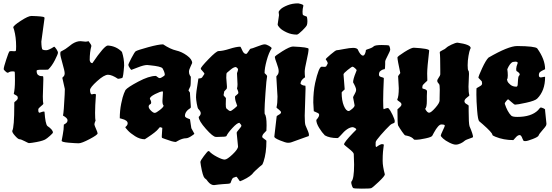

<svg xmlns="http://www.w3.org/2000/svg" viewBox="-20 -812 3288 1143"><path d="M238 -339 235 -238Q235 -205 238 -194Q238 -191 223 -179Q208 -167 208 -161V-155Q208 -141 216 -141Q234 -148 239.5 -148Q245 -148 245 -146Q250 -74 262 -62Q295 -40 295 -23Q295 -19 277 -3Q259 13 248 19Q226 30 171 38L152 40Q149 40 127 28.5Q105 17 96.5 17Q88 17 70.5 -2.5Q53 -22 53 -31V-33Q65 -55 65 -186V-202Q65 -204 75.5 -212Q86 -220 86 -229Q86 -238 80 -242Q74 -246 68 -249Q62 -252 62 -254Q69 -282 69 -332.5Q69 -383 67 -385Q65 -387 55.5 -387Q46 -387 41 -385.5Q36 -384 33.5 -382.5Q31 -381 30 -380Q29 -379 25 -379Q21 -379 11.5 -388Q2 -397 2 -400Q2 -412 17 -457Q32 -502 35 -505Q38 -508 46 -508L66 -507Q72 -507 74 -509Q76 -511 76 -536Q76 -590 64 -634L59 -649Q59 -659 103.5 -688Q148 -717 167 -717Q238 -715 244 -709Q245 -708 245 -703L226 -564Q227 -523 233 -517Q240 -513 255 -513Q270 -513 302 -534Q306 -534 315.5 -520Q325 -506 325 -498Q325 -490 307 -454.5Q289 -419 267 -398Q266 -397 253 -397H228Q198 -397 198 -391Q198 -373 206.5 -366Q215 -359 225 -359Q235 -359 236.5 -357.5Q238 -356 238 -339Z M459 -567 489 -564Q498 -564 507 -567Q524 -546 524 -538Q514 -502 514 -454Q517 -436 530 -436Q601 -541 622 -541Q672 -538 706 -503Q719 -463 719 -422Q714 -353 708 -348Q691 -343 684 -343H682Q646 -367 623 -367Q600 -367 558 -329Q516 -291 516 -276Q517 -250 527 -250Q535 -253 543 -253Q551 -253 551 -247Q546 -179 546 -140.5Q546 -102 549 -95Q542 -78 542 -72Q542 -66 551.5 -45Q561 -24 561 -18Q561 -9 513.5 16Q466 41 448.5 41Q431 41 389 37.5Q347 34 347 26Q347 24 353.5 -9Q360 -42 360 -70L371 -77Q382 -84 382 -96.5Q382 -109 355 -124Q360 -145 365 -249L366 -282L351 -349Q351 -350 358 -356.5Q365 -363 365 -376Q365 -389 352 -434Q339 -479 339 -491Q339 -503 342 -505Q345 -507 354 -511.5Q363 -516 369 -520Q375 -524 387.5 -533.5Q400 -543 409 -550Q435 -567 459 -567Z M947 -211 950 -261Q950 -268 948 -268Q935 -268 903.5 -252Q872 -236 872 -224Q880 -211 880 -203.5Q880 -196 877 -193Q865 -188 865 -177.5Q865 -167 878.5 -153.5Q892 -140 901 -140Q910 -140 932 -157.5Q954 -175 954 -183L953 -185Q947 -191 947 -211ZM1111 -254 1116 -178Q1116 -169 1114 -169Q1081 -149 1081 -122Q1081 -114 1096 -108L1111 -102L1119 -49L1137 -16Q1137 -14 1128 -8Q1102 11 1088 11Q1065 11 1036 28L1027 33H1025Q1009 33 961 15L945 9Q943 7 943 0L946 -47V-51L933 -55Q930 -55 922 -44Q909 -27 859 6L842 17Q813 17 784.5 -1Q756 -19 741 -35.5Q726 -52 726 -54Q726 -56 730 -59Q740 -68 740 -78Q740 -96 704 -105L693 -108Q693 -153 701.5 -195Q710 -237 718 -256L727 -276Q739 -292 803 -326Q867 -360 907 -360Q910 -360 917.5 -353.5Q925 -347 930.5 -347Q936 -347 944 -352Q961 -361 961 -367Q961 -382 947 -406Q936 -417 876 -423L856 -425Q836 -425 800 -410.5Q764 -396 762 -396Q760 -396 752 -408Q744 -420 744 -425.5Q744 -431 762.5 -466.5Q781 -502 788 -507Q800 -514 862 -531Q924 -548 951 -548Q995 -519 1028.5 -511.5Q1062 -504 1093 -481.5Q1124 -459 1124 -437Q1124 -435 1114.5 -416Q1105 -397 1105 -385Q1105 -373 1110 -364L1116 -355Q1116 -305 1113 -298Q1102 -276 1102 -274L1111 -260Z M1315 -268 1311 -246Q1311 -243 1318.5 -235.5Q1326 -228 1325 -228Q1324 -212 1324 -192Q1324 -172 1327 -167Q1344 -151 1350.5 -151Q1357 -151 1374.5 -165.5Q1392 -180 1392 -182L1386 -200Q1379 -217 1379 -237Q1379 -239 1389 -247Q1399 -255 1399 -258Q1399 -269 1391 -285V-286Q1394 -295 1394 -310L1391 -373V-377Q1397 -392 1397 -398.5Q1397 -405 1385 -413Q1371 -413 1352.5 -397Q1334 -381 1330.5 -378.5Q1327 -376 1327 -349L1331 -297Q1331 -285 1329 -283Q1318 -272 1315 -268ZM1567 -65 1566 -37V-34Q1566 -33 1553.5 -21Q1541 -9 1541 3Q1541 7 1553.5 15.5Q1566 24 1566 26Q1566 99 1549 150Q1543 168 1539 170Q1530 176 1500 204L1490 214Q1475 237 1426 260L1409 267Q1407 267 1398.5 253.5Q1390 240 1386 240L1367 247Q1360 254 1352 278Q1347 283 1309 284Q1281 286 1254 290Q1235 290 1218 269Q1211 257 1198 248Q1187 237 1176 174L1173 153Q1173 144 1193 118Q1213 92 1216.5 89.5Q1220 87 1222 87L1225 88Q1240 105 1271.5 121.5Q1303 138 1317.5 138Q1332 138 1364.5 107Q1397 76 1397 60L1389 -21Q1389 -27 1403 -42.5Q1417 -58 1417 -63.5Q1417 -69 1405 -81Q1391 -80 1363 -49.5Q1335 -19 1328 -2Q1326 3 1280 3H1265Q1248 3 1205.5 -45Q1163 -93 1163 -116Q1175 -127 1175 -138Q1175 -149 1161 -163Q1156 -168 1151.5 -194.5Q1147 -221 1147 -233Q1147 -262 1158 -324L1161 -344Q1161 -345 1163 -345H1166Q1177 -345 1183 -351L1197 -372Q1197 -377 1186 -388.5Q1175 -400 1175 -403Q1175 -412 1221.5 -460Q1268 -508 1281 -508Q1305 -508 1346 -521Q1387 -534 1410 -534Q1413 -534 1422 -512.5Q1431 -491 1445 -491Q1450 -491 1459.5 -506.5Q1469 -522 1472 -522Q1478 -522 1511 -535Q1544 -548 1555 -548Q1566 -548 1581.5 -539Q1597 -530 1597 -525V-524Q1580 -498 1567.5 -452Q1555 -406 1555 -377Q1570 -364 1570 -358V-357Q1566 -339 1560.5 -260.5Q1555 -182 1555 -158Q1555 -134 1556 -133Q1567 -122 1567 -65Z M1633 -667 1641 -722Q1641 -727 1639 -739V-740Q1639 -746 1651 -757.5Q1663 -769 1691.5 -780.5Q1720 -792 1755 -792Q1786 -786 1786 -779V-778Q1781 -758 1781 -742Q1781 -726 1784 -723Q1787 -720 1796 -717Q1805 -714 1807 -712Q1810 -699 1810 -685.5Q1810 -672 1807 -663Q1804 -654 1779.5 -630Q1755 -606 1747 -606Q1715 -606 1687 -619Q1659 -632 1646 -645.5Q1633 -659 1633 -667ZM1799 -285 1794 -123Q1794 -76 1799 -65Q1819 -21 1819 -12Q1819 -3 1818 -2Q1817 -1 1795 6Q1724 31 1716 34.5Q1708 38 1694.5 38Q1681 38 1647 24Q1613 10 1613 2L1627 -119Q1627 -122 1640 -129Q1653 -136 1653 -143Q1653 -150 1639.5 -160Q1626 -170 1626 -172V-173Q1632 -196 1632 -237L1625 -356Q1625 -358 1632 -366Q1639 -374 1639 -389Q1639 -404 1627.5 -434.5Q1616 -465 1616 -473Q1616 -479 1661 -507Q1706 -535 1724 -535Q1817 -531 1817 -521Q1817 -502 1805.5 -452.5Q1794 -403 1794 -385.5Q1794 -368 1796 -352Q1769 -335 1769 -313Q1781 -302 1797 -302Q1799 -302 1799 -285Z M2025 -369 2032 -280Q2032 -279 2023 -271.5Q2014 -264 2014 -261Q2014 -213 2027 -182Q2040 -151 2056 -151Q2061 -151 2076 -163.5Q2091 -176 2091 -185L2082 -232Q2082 -237 2091 -251.5Q2100 -266 2100 -278Q2100 -290 2082 -322Q2082 -341 2098 -380L2103 -393Q2103 -398 2093 -406.5Q2083 -415 2078.5 -415Q2074 -415 2049.5 -395.5Q2025 -376 2025 -369ZM2271 226Q2271 236 2234.5 270.5Q2198 305 2190 308Q2182 311 2134 311Q2086 311 2082 307Q2078 303 2074.5 291.5Q2071 280 2071 275Q2071 270 2072 269Q2088 253 2088 168L2086 105Q2086 96 2057 73Q2028 50 2028 48Q2028 35 2082 -21L2101 -40Q2101 -49 2081 -55Q2049 -55 2008 -6Q1994 10 1989 10Q1942 10 1914 -6Q1897 -23 1880 -50.5Q1863 -78 1863 -98L1872 -109Q1880 -120 1880 -127.5Q1880 -135 1872.5 -139Q1865 -143 1848 -150L1845 -202Q1845 -266 1856 -318Q1878 -415 1895 -415L1911 -414Q1919 -414 1922 -417L1931 -434Q1931 -442 1925 -450L1919 -459Q1919 -463 1948.5 -488Q1978 -513 1984.5 -513Q1991 -513 2027 -520Q2063 -527 2082 -527Q2101 -527 2109 -519Q2126 -481 2141 -481Q2148 -481 2153 -492.5Q2158 -504 2158 -513Q2158 -515 2166 -518Q2196 -527 2204 -535.5Q2212 -544 2252.5 -544Q2293 -544 2297 -540Q2303 -526 2303 -517.5Q2303 -509 2288 -481Q2273 -453 2273 -445V-429Q2273 -400 2269 -400Q2254 -399 2240 -385Q2236 -377 2236 -369.5Q2236 -362 2239 -359Q2242 -356 2248 -354Q2265 -350 2265 -346Q2261 -260 2261 -212.5Q2261 -165 2264 -162Q2281 -169 2289 -169L2292 -168Q2304 -156 2317 -128Q2330 -100 2330 -91Q2330 -82 2326 -80Q2309 -74 2303 -68Q2275 -41 2246 -7.5Q2217 26 2216.5 34Q2216 42 2216 52.5Q2216 63 2221 63Q2244 46 2254.5 46Q2265 46 2265 51Q2265 52 2263.5 61Q2262 70 2260 91.5Q2258 113 2258 145.5Q2258 178 2271 226Z M2772 -372 2769 -296Q2769 -262 2774 -245V-244Q2774 -242 2759.5 -231Q2745 -220 2745 -209.5Q2745 -199 2757.5 -192.5Q2770 -186 2770 -182V-151Q2770 -78 2775 -61Q2796 -12 2796 3Q2796 6 2786 9Q2752 20 2745 27Q2738 34 2722.5 41.5Q2707 49 2693 49Q2679 49 2655 37Q2631 25 2617.5 12.5Q2604 0 2604 -5Q2604 -10 2616 -35Q2628 -60 2628 -64Q2628 -71 2609 -71H2607Q2590 -71 2563 -22L2554 -5Q2551 4 2512.5 12Q2474 20 2460 20Q2446 20 2445 19Q2432 2 2403 -4L2393 -6Q2389 -6 2374 -27.5Q2359 -49 2350 -65Q2346 -73 2346 -161Q2346 -162 2358 -172Q2370 -182 2370 -190.5Q2370 -199 2357.5 -207Q2345 -215 2345 -218V-220Q2354 -238 2354 -287L2350 -359L2363 -377Q2346 -456 2346 -470Q2346 -476 2387 -502Q2428 -528 2443 -528Q2535 -523 2535 -511Q2523 -409 2523 -374Q2523 -339 2524 -333Q2524 -331 2509.5 -318.5Q2495 -306 2495 -299L2494 -291Q2494 -287 2496 -285L2509 -281Q2522 -277 2522 -268V-264Q2521 -258 2521 -241V-212Q2521 -173 2511 -164Q2523 -141 2534.5 -141Q2546 -141 2571.5 -170Q2597 -199 2597 -214V-226L2598 -279Q2598 -307 2594 -311Q2583 -323 2583 -330.5Q2583 -338 2592 -350.5Q2601 -363 2601 -369V-397Q2601 -482 2598 -499V-500Q2598 -506 2614 -513Q2630 -520 2637 -527.5Q2644 -535 2668 -546.5Q2692 -558 2704 -558Q2782 -547 2782 -526Q2782 -525 2778 -516.5Q2774 -508 2769 -479.5Q2764 -451 2764 -423.5Q2764 -396 2768 -392Q2772 -388 2772 -372Z M3055 -389Q3053 -391 3053 -402.5Q3053 -414 3062 -437Q3062 -445 3048 -445L3032 -443Q3015 -435 3000 -400Q3003 -381 3003 -362.5Q3003 -344 2998 -339Q2999 -334 3001.5 -327Q3004 -320 3018 -308Q3032 -296 3054 -296Q3061 -296 3062 -309Q3063 -322 3064 -339Q3065 -356 3069.5 -360.5Q3074 -365 3074 -369Q3074 -378 3055 -389ZM3225 -154 3233 -76Q3233 -70 3230.5 -64Q3228 -58 3208.5 -36Q3189 -14 3186.5 -5.5Q3184 3 3151.5 15.5Q3119 28 3108.5 28Q3098 28 3096.5 26Q3095 24 3091 15Q3083 -8 3074 -8Q3062 -8 3049.5 7Q3037 22 3036 22Q2978 22 2929 2Q2911 -5 2911 -10Q2911 -22 2853 -73L2833 -90Q2825 -97 2820.5 -154Q2816 -211 2816 -248.5Q2816 -286 2817 -287Q2818 -288 2830 -294.5Q2842 -301 2846 -305Q2850 -309 2850 -316L2848 -328Q2828 -348 2828 -349Q2828 -358 2850 -405.5Q2872 -453 2888 -469Q3007 -538 3059 -538Q3165 -537 3178 -524Q3225 -459 3225 -400Q3201 -389 3194.5 -383Q3188 -377 3188 -364Q3188 -351 3200 -351L3222 -355Q3225 -355 3225 -353Q3225 -272 3178 -225Q3165 -212 3112.5 -200.5Q3060 -189 3046 -189Q3042 -189 3024 -205Q3006 -221 3004.5 -221Q3003 -221 2994 -211Q2985 -201 2985 -194Q3001 -146 3023 -124Q3031 -116 3059 -116Q3143 -116 3183 -156Q3195 -172 3199.5 -172Q3204 -172 3214.5 -167.5Q3225 -163 3225 -159Z"/></svg>

Font: Piedra
Style: Regular
Weight: 400
Designer: Angel Koziupa & Ale Paul
Foundry: Angel Koziupa and Alejandro Paul
Version: Version 1.000